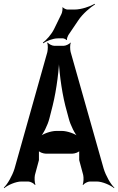

<svg xmlns="http://www.w3.org/2000/svg" viewBox="-55 -951 619 1006"><path d="M360 -112 381 -34C384 -21 383 7 378 16L381 18C386 10 405 0 416 0H452C481 0 524 19 543 35L544 32C525 15 499 -31 488 -68L315 -679C312 -691 311 -718 316 -726L314 -728C309 -720 289 -711 279 -711H229C219 -711 200 -720 195 -728L192 -726C197 -718 196 -691 193 -678L21 -67C10 -31 -16 15 -35 32L-33 35C-15 19 28 0 57 0H93C104 0 123 10 128 18L131 16C126 7 125 -21 128 -34L149 -112V-164L146 -162C151 -153 173 -146 184 -146H325C336 -146 358 -153 363 -162L360 -164ZM204 -331 221 -398C242 -482 256 -597 256 -664H252C252 -597 266 -482 287 -398L305 -331C314 -295 338 -247 356 -230L357 -234C340 -250 297 -265 269 -265H240C212 -265 169 -250 152 -234L154 -231C171 -247 195 -295 204 -331ZM267 -878 228 -798C214 -770 187 -740 170 -728L171 -724C188 -736 222 -750 248 -750H275C280 -750 291 -745 293 -741L296 -742C294 -747 300 -762 303 -767L355 -844C378 -879 419 -913 443 -928L441 -931C417 -917 371 -901 336 -901H298C292 -901 277 -908 274 -913L272 -912C274 -906 271 -885 267 -878Z"/></svg>

Font: Asimov
Style: EdgeExtreme
Weight: 500
Designer: Google
Version: Version 2.000980: 2014